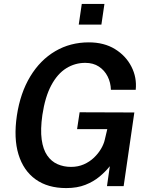

<svg xmlns="http://www.w3.org/2000/svg" viewBox="-20 -949 768 979"><path d="M317.5 10Q223.5 10 161.5 -34.5Q99.5 -79 74.2 -161.8Q49 -244.5 66 -359.5Q83.5 -475.5 134.5 -559.5Q185.5 -643.5 262 -688.2Q338.5 -733 433 -733Q510.5 -733 566.2 -698.8Q622 -664.5 650.2 -609Q678.5 -553.5 672 -491H545.5Q544.5 -528 528.8 -559.2Q513 -590.5 484.2 -609.5Q455.5 -628.5 414.5 -628.5Q362.5 -628.5 318 -601Q273.5 -573.5 241.8 -514.8Q210 -456 196 -362.5Q185.5 -288.5 192.5 -237.8Q199.5 -187 220.8 -156.2Q242 -125.5 273.5 -111.8Q305 -98 342 -98Q378 -98 407.5 -111Q437 -124 459 -145Q481 -166 495.2 -190.2Q509.5 -214.5 514.5 -237.5L527 -290.5H373L386 -376.5L665 -375.5L610.5 0H525.5L540 -101.5Q518 -74 487.5 -48.5Q457 -23 415.2 -6.5Q373.5 10 317.5 10ZM381.5 -823.5 397 -929H512.5L497 -823.5Z"/></svg>

Font: Public Sans Thin SemiBold
Style: Italic
Weight: 600
Italic angle: -8°
Version: Version 2.001